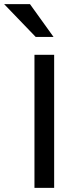

<svg xmlns="http://www.w3.org/2000/svg" viewBox="-69 -916 383 936"><path d="M99 -649H195V0H99ZM105 -736 -49 -896H77L192 -736Z"/></svg>

Font: Syne Medium
Style: Regular
Weight: 500
Designer: Lucas Descroix
Foundry: Bonjour Monde
Version: Version 2.200; ttfautohint (v1.8.4)